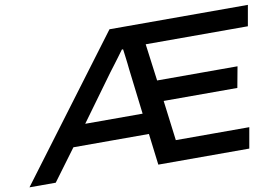

<svg xmlns="http://www.w3.org/2000/svg" viewBox="-118 -808 1341 929"><g transform="rotate(-10 553.0 -343.0)"><path d="M-44 0 470 -686H1150L1132 -584H630L654 -402H1049L1030 -299H668L693 -102H1054L1036 0H589L570 -154H199L85 0ZM275 -256H557L530 -480Q529 -490 527.5 -504Q526 -518 524 -533Q522 -548 520.5 -560.5Q519 -573 518 -579H512Q501 -564 487 -545Q473 -526 460 -509Q447 -492 438 -480Z"/></g></svg>

Font: Archivo SemiExpanded Medium
Style: Italic
Weight: 500
Width: 6
Italic angle: -10°
Designer: Hector Gatti
Foundry: Omnibus-Type
Version: Version 2.001